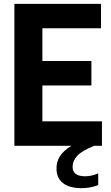

<svg xmlns="http://www.w3.org/2000/svg" viewBox="-20 -760 577 1001"><path d="M358.5 110Q358.5 159 424.5 159Q456.5 159 492 144V205Q451 221 406.5 221Q341 221 307.8 194.2Q274.5 167.5 274.5 118Q274.5 82.5 292.8 54Q311 25.5 352.5 0H55V-740H506.5V-612.5H201V-442H456.5V-314.5H201V-127.5H511.5V0H471.5Q407 26 382.8 52.2Q358.5 78.5 358.5 110Z"/></svg>

Font: Encode Sans Condensed
Style: Bold
Weight: 700
Width: 3
Designer: Multiple Designers
Foundry: Impallari Type
Version: Version 2.000